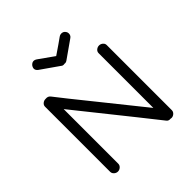

<svg xmlns="http://www.w3.org/2000/svg" viewBox="-198 -880 1037 1037"><g transform="rotate(-45 320.5 -361.5)"><path d="M85 -18V-515Q85 -527 94.5 -535Q104 -543 116 -543H118Q136 -545 146 -532Q181 -486 309 -327.5Q437 -169 494 -97V-515Q494 -527 503.5 -535Q513 -543 525 -543Q537 -543 546.5 -535Q556 -527 556 -515V-18Q556 -6 546.5 2.5Q537 11 525 11Q521 11 519 10Q502 12 494 0Q468 -34 147 -435V-18Q147 -6 137.5 2.5Q128 11 116 11Q104 11 94.5 2.5Q85 -6 85 -18ZM302 -610Q211 -673 199 -682Q178 -699 194 -722Q212 -743 235 -727Q244 -720 321 -666Q383 -708 409 -727Q419 -734 431 -732.5Q443 -731 450 -721Q457 -712 455.5 -700Q454 -688 444 -681L343 -610Q333 -603 324 -605Q310 -602 302 -610Z"/></g></svg>

Font: Hoogli Medium
Style: Regular
Weight: 500
Designer: Anand Singh Naorem
Foundry: Brand New Type
Version: Version 1.00 b007